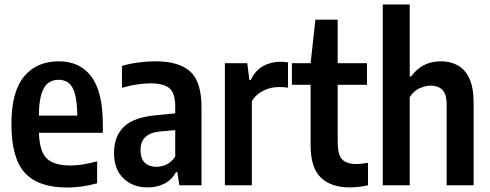

<svg xmlns="http://www.w3.org/2000/svg" viewBox="-20 -828 2188 858"><path d="M280 10Q151.5 10 91.2 -55.5Q31 -121 31 -274.5Q31 -417.5 87.2 -485.8Q143.5 -554 242.5 -554Q337.5 -554 388.5 -485.5Q439.5 -417 439.5 -271V-234.5H154Q156.5 -151 189 -119.8Q221.5 -88.5 294.5 -88.5Q322 -88.5 351.2 -93.2Q380.5 -98 414 -107V-9Q377 1 345.2 5.5Q313.5 10 280 10ZM242 -471.5Q216 -471.5 196.5 -458Q177 -444.5 165.8 -409.8Q154.5 -375 153.5 -311.5H325.5Q324.5 -375 314.5 -409.8Q304.5 -444.5 286 -458Q267.5 -471.5 242 -471.5Z M639.5 9.5Q573 9.5 531.2 -31.2Q489.5 -72 489.5 -144Q489.5 -220 535 -262.8Q580.5 -305.5 683 -313.5L763 -321.5V-353Q763 -412 737 -433.8Q711 -455.5 652.5 -455.5Q625 -455.5 591.2 -450.5Q557.5 -445.5 525 -435.5V-533.5Q558 -543.5 598.2 -548.8Q638.5 -554 674.5 -554Q779.5 -554 830 -508.5Q880.5 -463 880.5 -347.5V0H781.5L772.5 -58.5H766.5Q746 -22.5 713 -6.5Q680 9.5 639.5 9.5ZM608 -157.5Q608 -119 627.2 -100.8Q646.5 -82.5 679.5 -82.5Q700 -82.5 722.2 -92Q744.5 -101.5 763 -128V-246.5L695.5 -240.5Q608 -232.5 608 -157.5Z M985 0V-545.5H1085L1094.5 -470.5H1100.5Q1121.5 -514 1156.2 -533Q1191 -552 1232 -552Q1242 -552 1251.2 -551.2Q1260.5 -550.5 1267 -549V-436Q1256.5 -438 1246 -438.5Q1235.5 -439 1224.5 -439Q1189 -439 1156.2 -422.5Q1123.5 -406 1105.5 -376.5V0Z M1542.5 9.5Q1460 9.5 1414 -34.2Q1368 -78 1368 -179.5V-449H1284.5V-545.5H1368L1389.5 -740H1489V-545.5H1620V-449H1489V-194Q1489 -137.5 1508.5 -116.2Q1528 -95 1572.5 -95Q1584 -95 1596.8 -96.5Q1609.5 -98 1624.5 -100.5V0Q1607 4 1585.2 6.8Q1563.5 9.5 1542.5 9.5Z M1690.5 0V-808H1811V-486.5H1817.5Q1841 -519.5 1874.2 -536.8Q1907.5 -554 1952 -554Q1991.5 -554 2024.5 -536.5Q2057.5 -519 2077 -478.2Q2096.5 -437.5 2096.5 -368V0H1976V-359Q1976 -408.5 1956.2 -427Q1936.5 -445.5 1905 -445.5Q1882.5 -445.5 1855.5 -433.8Q1828.5 -422 1811 -394V0Z"/></svg>

Font: Encode Sans Condensed Condensed SemiBold
Style: Regular
Weight: 600
Width: 3
Designer: Multiple Designers
Foundry: Impallari Type
Version: Version 3.000; ttfautohint (v1.8.3) -l 8 -r 50 -G 200 -x 14 